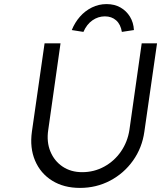

<svg xmlns="http://www.w3.org/2000/svg" viewBox="-20 -912 788 939"><path d="M371 7Q292 7 235 -28.5Q178 -64 151.5 -126.5Q125 -189 136 -268L198 -700H276L216 -277Q207 -218 226.5 -171Q246 -124 286.5 -97Q327 -70 382 -70Q440 -70 489.5 -97Q539 -124 571.5 -171Q604 -218 613 -277L673 -700H748L686 -268Q675 -189 630.5 -126.5Q586 -64 518.5 -28.5Q451 7 371 7ZM388 -756 331 -765Q346 -802 371 -830.5Q396 -859 429.5 -875.5Q463 -892 501 -892Q540 -892 569 -875.5Q598 -859 615.5 -830.5Q633 -802 635 -765L576 -756Q570 -793 548 -812.5Q526 -832 493 -832Q460 -832 432 -812.5Q404 -793 388 -756Z"/></svg>

Font: Lexend Light
Style: Italic
Weight: 300
Italic angle: -8.13011°
Designer: Bonnie Shaver-Troup, Thomas Jockin
Foundry: Lexend
Version: Version 1.007